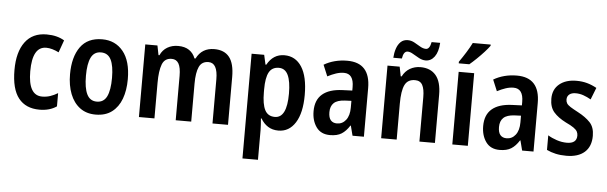

<svg xmlns="http://www.w3.org/2000/svg" viewBox="-57 -978 4523 1430"><g transform="rotate(5 2204.5 -263.0)"><path d="M253 10Q150 10 96 -58.5Q42 -127 42 -269Q42 -403 97.5 -478Q153 -553 258 -553Q299 -553 332 -544.5Q365 -536 391 -520L358 -428Q334 -440 310 -447Q286 -454 264 -454Q160 -454 160 -269Q160 -89 264 -89Q296 -89 324.5 -98.5Q353 -108 381 -125V-26Q329 10 253 10Z M889 -273Q889 -190 865.5 -126.5Q842 -63 794 -26.5Q746 10 672 10Q603 10 555 -26Q507 -62 482 -126Q457 -190 457 -273Q457 -402 511 -477.5Q565 -553 674 -553Q772 -553 830.5 -481Q889 -409 889 -273ZM576 -272Q576 -181 599 -134Q622 -87 673 -87Q725 -87 748 -134Q771 -181 771 -273Q771 -363 748 -409Q725 -455 673 -455Q622 -455 599 -409Q576 -363 576 -272Z M1512 -553Q1587 -553 1624.5 -505.5Q1662 -458 1662 -358V0H1546V-330Q1546 -453 1477 -453Q1427 -453 1407 -410Q1387 -367 1387 -284V0H1271V-331Q1271 -394 1254 -423.5Q1237 -453 1202 -453Q1149 -453 1130.5 -404Q1112 -355 1112 -267V0H996V-543H1087L1101 -472H1108Q1126 -512 1161 -532.5Q1196 -553 1241 -553Q1292 -553 1324 -531Q1356 -509 1370 -471H1378Q1419 -553 1512 -553Z M2036 -553Q2119 -553 2165.5 -481Q2212 -409 2212 -271Q2212 -137 2165.5 -63.5Q2119 10 2039 10Q1994 10 1961 -11Q1928 -32 1907 -69H1902Q1904 -44 1905.5 -22.5Q1907 -1 1907 15V240H1791V-543H1885L1901 -471H1907Q1952 -553 2036 -553ZM2003 -456Q1952 -456 1929.5 -415Q1907 -374 1907 -287V-265Q1907 -176 1929.5 -132.5Q1952 -89 2004 -89Q2094 -89 2094 -271Q2094 -362 2072 -409Q2050 -456 2003 -456Z M2506 -553Q2678 -553 2678 -363V0H2593L2574 -74H2571Q2544 -31 2511 -10.5Q2478 10 2425 10Q2357 10 2322.5 -38Q2288 -86 2288 -157Q2288 -241 2339 -284.5Q2390 -328 2488 -332L2562 -335V-361Q2562 -461 2489 -461Q2460 -461 2430 -451Q2400 -441 2367 -424L2332 -508Q2369 -530 2413 -541.5Q2457 -553 2506 -553ZM2514 -256Q2457 -253 2431.5 -229Q2406 -205 2406 -160Q2406 -119 2422.5 -100Q2439 -81 2469 -81Q2510 -81 2536 -114.5Q2562 -148 2562 -208V-258Z M3053 -553Q3128 -553 3168.5 -505Q3209 -457 3209 -360V0H3093V-332Q3093 -392 3076.5 -422.5Q3060 -453 3021 -453Q2966 -453 2944.5 -408.5Q2923 -364 2923 -268V0H2807V-543H2898L2912 -472H2919Q2939 -512 2974.5 -532.5Q3010 -553 3053 -553ZM2845 -605Q2847 -641 2857.5 -673Q2868 -705 2888.5 -725Q2909 -745 2942 -745Q2968 -745 2992 -731.5Q3016 -718 3038 -705Q3060 -692 3081 -692Q3109 -692 3119 -746H3183Q3179 -678 3152.5 -642Q3126 -606 3086 -606Q3061 -606 3036 -619.5Q3011 -633 2988.5 -646.5Q2966 -660 2948 -660Q2917 -660 2909 -605Z M3455 0H3339V-543H3455ZM3559 -757Q3545 -737 3519.5 -709Q3494 -681 3465 -653Q3436 -625 3413 -606H3334V-618Q3360 -655 3384 -693.5Q3408 -732 3425 -766H3559Z M3774 -553Q3946 -553 3946 -363V0H3861L3842 -74H3839Q3812 -31 3779 -10.5Q3746 10 3693 10Q3625 10 3590.5 -38Q3556 -86 3556 -157Q3556 -241 3607 -284.5Q3658 -328 3756 -332L3830 -335V-361Q3830 -461 3757 -461Q3728 -461 3698 -451Q3668 -441 3635 -424L3600 -508Q3637 -530 3681 -541.5Q3725 -553 3774 -553ZM3782 -256Q3725 -253 3699.5 -229Q3674 -205 3674 -160Q3674 -119 3690.5 -100Q3707 -81 3737 -81Q3778 -81 3804 -114.5Q3830 -148 3830 -208V-258Z M4376 -155Q4376 -75 4328 -32.5Q4280 10 4192 10Q4148 10 4112 2Q4076 -6 4045 -21V-130Q4074 -112 4112 -99.5Q4150 -87 4187 -87Q4261 -87 4261 -147Q4261 -163 4254 -176.5Q4247 -190 4226.5 -204.5Q4206 -219 4167 -237Q4108 -267 4076 -304Q4044 -341 4044 -404Q4044 -474 4092 -513.5Q4140 -553 4220 -553Q4262 -553 4298.5 -543Q4335 -533 4371 -513L4336 -424Q4308 -440 4280 -450Q4252 -460 4222 -460Q4191 -460 4174 -446Q4157 -432 4157 -408Q4157 -392 4164.5 -379.5Q4172 -367 4192.5 -354Q4213 -341 4251 -321Q4308 -291 4342 -255Q4376 -219 4376 -155Z"/></g></svg>

Font: Noto Sans Devanagari Condensed SemiBold
Style: Regular
Weight: 600
Width: 3
Designer: Jelle Bosma - Monotype Design Team
Foundry: Monotype Imaging Inc.
Version: Version 2.004; ttfautohint (v1.8.4.7-5d5b)